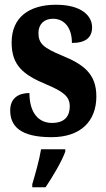

<svg xmlns="http://www.w3.org/2000/svg" viewBox="-20 -568 448 809"><path d="M197 10C321 10 386 -58 386 -162C386 -259 329 -298 241 -334C164 -366 142 -384 142 -429C142 -467 167 -489 203 -489C249 -489 283 -454 283 -387C341 -387 368 -410 368 -453C368 -501 324 -548 216 -548C104 -548 29 -496 29 -389C29 -293 77 -253 176 -212C244 -183 274 -163 274 -120C274 -80 254 -50 199 -50C143 -50 104 -92 104 -176C60 -176 23 -156 23 -103C23 -36 66 10 197 10ZM116 208V221H172C201 178 240 113 255 71V61H153C146 105 128 168 116 208Z"/></svg>

Font: Noto Serif Devanagari ExtraCondensed ExtraBold
Style: Regular
Weight: 800
Width: 2
Designer: Universal Thirst, Indian Type Foundry and the Monotype Design Team
Foundry: Monotype Imaging Inc.
Version: Version 2.004